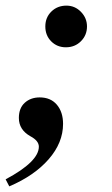

<svg xmlns="http://www.w3.org/2000/svg" viewBox="-45 -479 398 682"><path d="M264 -385Q264 -354 242.5 -332.5Q221 -311 189 -311Q158 -311 137 -332Q116 -353 116 -385Q116 -417 137.5 -438Q159 -459 191 -459Q221 -459 242.5 -437Q264 -415 264 -385ZM-12 183 -25 158Q93 95 93 42Q93 21 63 5Q22 -18 22 -60Q22 -95 43 -114Q64 -133 96 -133Q135 -133 157 -107Q179 -81 179 -39Q179 28 128 86.5Q77 145 -12 183Z"/></svg>

Font: STIX
Style: Bold Italic
Weight: 700
Italic angle: -16.33°
Designer: MicroPress Inc., with final additions and corrections provided by Coen Hoffman, Elsevier (retired)
Version: Version 1.1.1